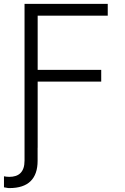

<svg xmlns="http://www.w3.org/2000/svg" viewBox="-35 -747 633 971"><path d="M-14.9 200.3V144.5Q-9.9 145.6 -3 146.5Q3.9 147.4 11.7 147.4Q29.5 147.4 43.7 142.9Q57.9 138.5 68 128.7Q78.1 119 83.6 103.3Q89.1 87.7 89.1 65.3V-727.3H509.9V-667.6H155.5V-393.8H476.9V-334.2H155.5V0H155.2V66.4Q155.2 134.2 119.7 169.2Q84.2 204.2 12.4 204.2Q9.6 204.2 7.3 204Q5 203.8 2.1 203.3Q-0.7 202.8 -4.6 202.1Q-8.5 201.3 -14.9 200.3Z"/></svg>

Font: Inter P Light
Style: Regular
Weight: 300
Designer: Rasmus Andersson
Foundry: rsms
Version: Version 3.018;git-588b23468